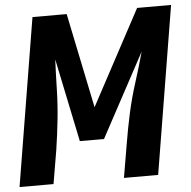

<svg xmlns="http://www.w3.org/2000/svg" viewBox="-52 -787 834 839"><g transform="rotate(-5 364.5 -367.5)"><path d="M0 0H149L174 -147Q184 -213 191 -279Q198 -345 199.5 -411Q201 -477 204 -542L280 -177H386L583 -543Q565 -477 544 -411.5Q523 -346 508.5 -280Q494 -214 483 -147L458 0H608L729 -735H580L357 -319L271 -735H121Z"/></g></svg>

Font: Iosevka Sparkle Heavy
Style: Italic
Weight: 900
Italic angle: -9°
Designer: Belleve Invis
Foundry: Belleve Invis
Version: Version 4.5.0; ttfautohint (v1.8.3)